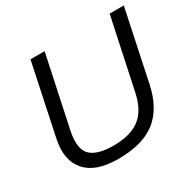

<svg xmlns="http://www.w3.org/2000/svg" viewBox="-145 -799 976 964"><g transform="rotate(-30 343.0 -317.0)"><path d="M277 10Q147 10 90.5 -55.5Q34 -121 59 -236L145 -644H227L140 -235Q120 -138 157 -99Q194 -60 292 -60Q387 -60 442 -100.5Q497 -141 517 -235L604 -644H686L600 -236Q574 -112 497.5 -51Q421 10 277 10Z"/></g></svg>

Font: Kanit Light
Style: Italic
Weight: 300
Italic angle: -12°
Designer: Katatrad Team
Foundry: CadsonDemak
Version: Version 2.000; ttfautohint (v1.8.3)